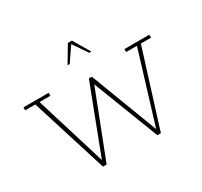

<svg xmlns="http://www.w3.org/2000/svg" viewBox="-162 -1013 1290 1229"><g transform="rotate(-30 483.0 -399.0)"><path d="M269 0 93 -561H18V-583H204V-561H124L284 -40L473 -534H495L684 -38L844 -561H764V-583H948V-561H873L697 0H671L484 -484L296 0ZM397 -675 470 -798H500L573 -675H557L485 -781L413 -675Z"/></g></svg>

Font: Rokkitt SemiBold Thin
Style: Regular
Weight: 250
Version: Version 3.103